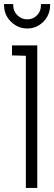

<svg xmlns="http://www.w3.org/2000/svg" viewBox="-39 -923 266 943"><path d="M20 -651 88 -649V0H144V-700H20ZM207 -903H162V-896Q162 -868 143 -848Q124 -828 95 -828Q67 -828 46.5 -848Q26 -868 26 -896V-903H-19V-896Q-19 -865 -3.5 -839.5Q12 -814 38 -798.5Q64 -783 95 -783Q126 -783 151.5 -798.5Q177 -814 192 -839.5Q207 -865 207 -896Z"/></svg>

Font: Advent Pro
Style: Regular
Weight: 400
Designer: VivaRado, Andreas Kalpakidis
Foundry: VivaRado, Andreas Kalpakidis
Version: Version 3.000